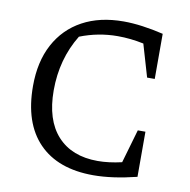

<svg xmlns="http://www.w3.org/2000/svg" viewBox="-76 -734 810 817"><g transform="rotate(10 329.0 -325.5)"><path d="M379 8Q226 8 143.5 -77Q61 -162 61 -322Q61 -427 101.5 -502.5Q142 -578 216.5 -618.5Q291 -659 394 -659Q432 -659 476 -653Q520 -647 566 -636V-441H533L492 -581Q435 -593 380 -593Q296 -593 217 -562Q151 -454 151 -319Q151 -191 213 -123Q275 -55 387 -55Q435 -55 491 -68L533 -213H566V-18Q461 8 379 8Z"/></g></svg>

Font: Piazzolla
Style: Regular
Weight: 400
Designer: Juan Pablo del Peral
Foundry: Huerta Tipografica
Version: Version 1.330